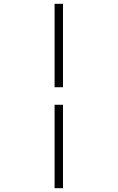

<svg xmlns="http://www.w3.org/2000/svg" viewBox="-20 -843 616 1006"><path d="M266 -386H310V-823H266ZM266 143H310V-294H266Z"/></svg>

Font: Iosevka Sparkle Extralight
Style: Regular
Weight: 200
Designer: Belleve Invis
Foundry: Belleve Invis
Version: Version 4.5.0; ttfautohint (v1.8.3)